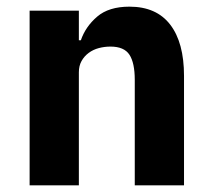

<svg xmlns="http://www.w3.org/2000/svg" viewBox="-20 -557 636 577"><path d="M69 0V-525H217V-436H223Q237 -477 272 -507Q307 -537 369 -537Q450 -537 491.5 -483Q533 -429 533 -329V0H385V-317Q385 -368 369 -392.5Q353 -417 312 -417Q294 -417 277 -412.5Q260 -408 246.5 -398Q233 -388 225 -373.5Q217 -359 217 -340V0Z"/></svg>

Font: IBM Plex Sans Thai
Style: Bold
Weight: 700
Designer: Mike Abbink, Paul van der Laan, Pieter van Rosmalen, Ben Mitchell, Mark Frömberg
Foundry: Bold Monday
Version: Version 1.2